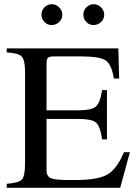

<svg xmlns="http://www.w3.org/2000/svg" viewBox="-20 -892 651 912"><path d="M424 -773Q404 -773 390 -787.5Q376 -802 376 -823Q376 -843 390.5 -857.5Q405 -872 425 -872Q445 -872 460 -857Q475 -842 475 -822Q475 -802 460 -787.5Q445 -773 424 -773ZM225 -773Q205 -773 191 -787.5Q177 -802 177 -823Q177 -843 191.5 -857.5Q206 -872 226 -872Q246 -872 261 -857Q276 -842 276 -822Q276 -802 261 -787.5Q246 -773 225 -773ZM597 -169 551 0H12V-19Q69 -23 84 -39.5Q99 -56 99 -114V-550Q99 -606 83.5 -623Q68 -640 12 -643V-662H542L546 -519H521Q510 -586 482 -605Q454 -624 367 -624H236Q214 -624 207.5 -617.5Q201 -611 201 -588V-368H352Q415 -368 435.5 -386Q456 -404 465 -464H488V-230H465Q456 -293 436 -310Q416 -327 352 -327H201V-84Q201 -54 222 -45.5Q243 -37 302 -37H338Q445 -37 490 -63Q535 -89 569 -169Z"/></svg>

Font: STIX Math
Style: Regular
Weight: 400
Designer: MicroPress Inc., with final additions and corrections provided by Coen Hoffman, Elsevier (retired)
Version: Version 1.1.1